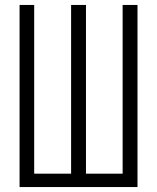

<svg xmlns="http://www.w3.org/2000/svg" viewBox="-20 -755 634 775"><path d="M59 0V-735H118V-54H267V-735H327V-54H475V-735H535V0Z"/></svg>

Font: Iosevka QP Light
Style: Regular
Weight: 300
Designer: Belleve Invis
Foundry: Belleve Invis
Version: Version 20.0.0; ttfautohint (v1.8.4)